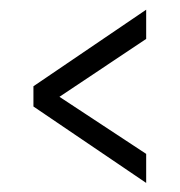

<svg xmlns="http://www.w3.org/2000/svg" viewBox="-20 -531 380 406"><path d="M289.1 -144.2 50.7 -305.8V-348.6L289.1 -510.5V-448.7L105.7 -326.3L289.1 -205.6Z"/></svg>

Font: Alumni Sans SC Thin
Style: Regular
Weight: 100
Designer: Robert E. Leuschke
Foundry: Robert E. Leuschke
Version: Version 1.018